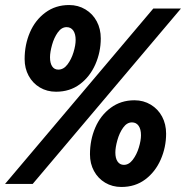

<svg xmlns="http://www.w3.org/2000/svg" viewBox="-38 -732 740 764"><path d="M572 -698H682L92 0H-18ZM237 -712Q273 -712 302 -694.5Q331 -677 347 -647Q363 -617 363 -579Q363 -525 341.5 -476Q320 -427 280 -397Q240 -367 185 -367Q149 -367 120.5 -384Q92 -401 76 -430.5Q60 -460 60 -497Q60 -554 81 -603Q102 -652 142.5 -682Q183 -712 237 -712ZM194 -455Q215 -455 230.5 -475.5Q246 -496 254.5 -524Q263 -552 263 -573Q263 -597 253.5 -610.5Q244 -624 227 -624Q207 -624 192 -603Q177 -582 169 -553Q161 -524 161 -504Q161 -481 169.5 -468Q178 -455 194 -455ZM497 -333Q533 -333 562 -315.5Q591 -298 607 -268Q623 -238 623 -200Q623 -146 601.5 -97Q580 -48 540 -18Q500 12 445 12Q409 12 380.5 -5Q352 -22 336 -51.5Q320 -81 320 -118Q320 -175 341 -224Q362 -273 402.5 -303Q443 -333 497 -333ZM455 -76Q475 -76 490.5 -96.5Q506 -117 514.5 -145Q523 -173 523 -194Q523 -218 513.5 -231.5Q504 -245 487 -245Q467 -245 452 -224Q437 -203 429 -174Q421 -145 421 -125Q421 -102 430 -89Q439 -76 455 -76Z"/></svg>

Font: Azeret Mono SemiBold
Style: Italic
Weight: 600
Italic angle: -12°
Designer: Martin Vácha
Foundry: Displaay
Version: Version 1.000; Glyphs 3.0.3, build 3074